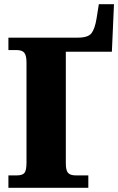

<svg xmlns="http://www.w3.org/2000/svg" viewBox="-20 -893 562 913"><path d="M20 0V-59H60Q87 -59 96.5 -71Q106 -83 106 -120V-597Q106 -628 96 -641.5Q86 -655 58 -655H20V-714H350Q399 -714 415 -735Q431 -756 439 -804L450 -873H522L512 -647H293V-116Q293 -82 304 -70.5Q315 -59 340 -59H400V0Z"/></svg>

Font: Noto Serif SemiCondensed Black
Style: Regular
Weight: 900
Width: 4
Designer: Monotype Design Team
Foundry: Monotype Imaging Inc.
Version: Version 2.014; ttfautohint (v1.8.4.7-5d5b)